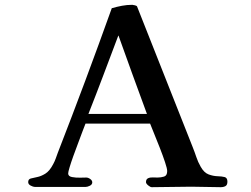

<svg xmlns="http://www.w3.org/2000/svg" viewBox="-20 -779 1040 797"><path d="M590 -306Q560 -387 530.5 -468.5Q501 -550 472 -631H471Q440 -549 409.5 -468Q379 -387 347 -306ZM924 -25Q924 -11 916 -6.5Q908 -2 896 -2Q865 -2 835 -3Q805 -4 774 -4Q733 -4 692 -3Q651 -2 610 -2Q604 -2 595 -9.5Q586 -17 586 -23Q586 -35 594.5 -39Q603 -43 614.5 -42.5Q626 -42 634 -42Q648 -42 661 -46Q674 -50 674 -69Q674 -79 665 -106Q656 -133 643.5 -165Q631 -197 619.5 -225Q608 -253 603 -266H335Q331 -257 323 -235Q315 -213 304.5 -185.5Q294 -158 284.5 -131.5Q275 -105 269 -85Q263 -65 263 -59Q263 -47 279 -44Q295 -41 313 -41.5Q331 -42 338 -42Q346 -42 354.5 -36Q363 -30 363 -22Q363 -13 353 -8Q343 -3 335 -3H125Q118 -3 107.5 -8.5Q97 -14 97 -23Q97 -35 107.5 -38Q118 -41 134 -44Q150 -47 168 -58Q186 -69 201 -98Q207 -109 211.5 -121.5Q216 -134 220 -145Q278 -294 334 -444Q390 -594 444 -745Q465 -751 486 -755Q507 -759 529 -759Q532 -759 540 -757Q548 -755 549 -752L780 -168Q788 -148 795 -127Q802 -106 813 -87Q827 -62 846 -55Q865 -48 883 -47.5Q901 -47 912.5 -44Q924 -41 924 -25Z"/></svg>

Font: Kaisei Tokumin
Style: Bold
Weight: 700
Designer: Font-Kai, 金井和夫
Foundry: KAZUO KANAI
Version: Version 5.003